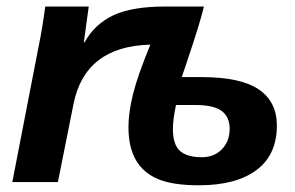

<svg xmlns="http://www.w3.org/2000/svg" viewBox="-20 -548 887 578"><path d="M593.8 -528.3Q583.5 -482.4 542.5 -361.3L527.3 -315.9H586.9Q703.6 -315.9 758.5 -279.1Q813.5 -242.2 813.5 -169.9Q813.5 -82 752.2 -36.1Q690.9 9.8 578.6 9.8Q499.5 9.8 454.8 -9.3Q410.2 -28.3 388.4 -67.4Q366.7 -106.4 366.7 -165Q366.7 -209 380.4 -264.4Q394 -319.8 432.6 -413.6Q235.8 -408.7 201.2 -234.4L154.3 0H17.1L95.7 -405.3Q107.9 -464.4 116.2 -528.3H247.1Q236.8 -449.7 232.4 -420.4H234.4Q265.1 -475.6 321.3 -502Q377.4 -528.3 476.6 -528.3ZM509.8 -231.9Q500.5 -187.5 500.5 -160.2Q500.5 -112.8 521.7 -93.8Q543 -74.7 587.4 -74.7Q625 -74.7 648.2 -98.9Q671.4 -123 671.4 -160.6Q671.4 -195.8 647.5 -213.9Q623.5 -231.9 567.4 -231.9Z"/></svg>

Font: Liberation Sans
Style: Bold Italic
Weight: 700
Italic angle: -12°
Designer: Steve Matteson
Foundry: Ascender Corporation
Version: Version 2.1.5